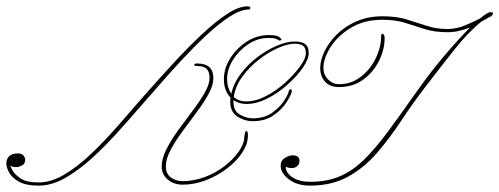

<svg xmlns="http://www.w3.org/2000/svg" viewBox="-90 -573 1566 602"><path d="M685 -553Q696 -553 695 -548Q694 -543 689 -543Q664 -543 629.5 -520.5Q595 -498 556.5 -462Q518 -426 479 -384Q440 -342 405.5 -302Q371 -262 345 -233Q313 -196 275 -154Q237 -112 196 -75Q155 -38 113.5 -14.5Q72 9 31 9Q-8 9 -30 -3Q-52 -15 -61 -31.5Q-70 -48 -70 -59Q-70 -92 -33 -92Q-22 -92 -16.5 -85.5Q-11 -79 -11 -72Q-11 -59 -21.5 -54Q-32 -49 -38 -49Q-49 -49 -53.5 -51.5Q-58 -54 -58 -54Q-58 -54 -52 -41Q-46 -28 -27 -14.5Q-8 -1 31 -1Q70 -1 111.5 -25.5Q153 -50 195.5 -90.5Q238 -131 280 -179Q322 -227 362 -273Q406 -323 451.5 -372.5Q497 -422 540.5 -463Q584 -504 621 -528.5Q658 -553 685 -553ZM753 -463Q772 -463 780 -459.5Q788 -456 789 -454Q794 -450 792 -448Q790 -446 787 -446H785Q783 -448 776 -451Q769 -454 752 -454Q718 -454 688.5 -434.5Q659 -415 640.5 -385.5Q622 -356 622 -324Q622 -299 635 -279Q643 -313 665.5 -342.5Q688 -372 718 -394.5Q748 -417 779 -430Q810 -443 834 -443Q855 -443 866.5 -435Q878 -427 878 -406Q878 -388 860 -361.5Q842 -335 812.5 -308.5Q783 -282 749 -264.5Q715 -247 682 -247Q660 -247 642 -259V-253Q642 -225 662.5 -213.5Q683 -202 702 -202Q739 -202 763.5 -219.5Q788 -237 801 -257.5Q814 -278 815 -286Q817 -293 821 -293Q825 -293 825 -286Q823 -276 809 -253.5Q795 -231 768.5 -212Q742 -193 702 -193Q677 -193 654.5 -207.5Q632 -222 632 -253Q632 -257 632 -260.5Q632 -264 633 -267Q612 -288 612 -325Q612 -358 631.5 -389.5Q651 -421 683 -442Q715 -463 753 -463ZM643 -269Q658 -255 682 -255Q712 -255 744.5 -272Q777 -289 805 -314.5Q833 -340 851 -365Q869 -390 869 -406Q869 -424 859.5 -430Q850 -436 834 -436Q812 -436 781.5 -422.5Q751 -409 721.5 -386Q692 -363 670 -333Q648 -303 643 -269ZM528 -374Q579 -374 579 -328Q579 -306 564 -278.5Q549 -251 526.5 -221Q504 -191 482 -161Q460 -131 445 -103Q430 -75 430 -51Q430 -28 446 -16.5Q462 -5 482 -5Q517 -5 551 -17.5Q585 -30 612.5 -51Q640 -72 657.5 -96Q675 -120 676 -143Q676 -145 677.5 -153.5Q679 -162 682 -162Q689 -162 687 -143Q686 -119 668.5 -93Q651 -67 621.5 -44.5Q592 -22 556 -8Q520 6 482 6Q455 6 436 -10Q417 -26 417 -51Q417 -76 432 -105.5Q447 -135 469.5 -166Q492 -197 514.5 -226.5Q537 -256 552 -282.5Q567 -309 567 -328Q567 -347 558.5 -356.5Q550 -366 528 -366Q518 -366 519 -370Q520 -374 528 -374Z M1448 -535Q1452 -535 1454 -534Q1455 -534 1455 -533Q1456 -531 1455.5 -529.5Q1455 -528 1455 -528Q1453 -524 1448 -521Q1443 -519 1435.5 -514.5Q1428 -510 1419 -505Q1377 -471 1333.5 -416Q1290 -361 1244 -301Q1204 -249 1168 -194.5Q1132 -140 1092.5 -94Q1053 -48 1002 -19.5Q951 9 882 9Q841 9 815.5 -11Q790 -31 790 -53Q790 -70 803.5 -78Q817 -86 827 -86Q849 -86 849 -69Q849 -58 842 -52Q835 -46 825 -46Q818 -46 813.5 -47.5Q809 -49 806 -50Q806 -31 827 -17Q848 -3 882 -3Q935 -3 975 -20Q1015 -37 1050.5 -71.5Q1086 -106 1126 -160Q1166 -214 1218 -288Q1262 -350 1306 -401.5Q1350 -453 1384 -487Q1369 -481 1351 -476.5Q1333 -472 1313 -472Q1273 -472 1242.5 -481.5Q1212 -491 1181.5 -501Q1151 -511 1109 -511Q1052 -511 1010.5 -486Q969 -461 946.5 -425.5Q924 -390 924 -360Q924 -339 938.5 -324Q953 -309 973 -309Q1011 -309 1041 -332Q1071 -355 1088 -390Q1105 -425 1105 -460Q1105 -469 1110.5 -466.5Q1116 -464 1116 -454Q1116 -418 1098.5 -382.5Q1081 -347 1049 -323.5Q1017 -300 973 -300Q944 -300 929 -317Q914 -334 914 -360Q914 -384 927.5 -412Q941 -440 966 -465Q991 -490 1027.5 -506Q1064 -522 1109 -522Q1153 -522 1185.5 -512Q1218 -502 1248 -492Q1278 -482 1313 -482Q1340 -482 1367 -493Q1394 -504 1415 -515Q1439 -535 1448 -535Z"/></svg>

Font: Kapakana Light
Style: Regular
Weight: 300
Designer: Kyosuke Nagai
Version: Version 1.000